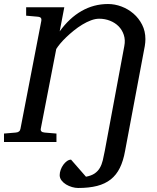

<svg xmlns="http://www.w3.org/2000/svg" viewBox="-35 -707 780 956"><path d="M689 -512.2Q689 -496.1 686 -478L587.9 43.9Q579.1 93.8 561.8 128.9Q544.4 164.1 516.4 186.3Q488.3 208.5 448.2 218.8Q408.2 229 354 229Q339.8 229 323.7 224.4Q307.6 219.7 293.9 211.4Q280.3 203.1 271.2 191.2Q262.2 179.2 262.2 165Q262.2 152.3 267.1 138.7Q272 125 280 113.8Q288.1 102.5 298.3 95.2Q308.6 87.9 318.8 87.9L393.1 172.9Q419.4 168 435.8 157Q452.1 146 461.9 129.4Q471.7 112.8 476.8 91.3Q481.9 69.8 486.8 43.9L584 -478Q589.8 -507.8 581.5 -533Q573.2 -558.1 555.7 -575.9Q538.1 -593.8 512.7 -603.8Q487.3 -613.8 459 -613.8Q439.5 -613.8 418 -605.7Q396.5 -597.7 374.8 -584.5Q353 -571.3 332.5 -554.7Q312 -538.1 294.7 -521.5Q277.3 -504.9 264.4 -489.3Q251.5 -473.6 245.1 -462.9L168 -65.9Q166.5 -58.6 170.9 -53.2Q175.3 -47.9 188 -46.9L246.1 -42V0H-15.1V-42L43 -46.9Q64 -48.3 66.9 -65.9L170.9 -604Q172.4 -612.3 168.5 -617.7Q164.6 -623 150.9 -624L95.2 -628.9V-670.9H285.2L262.2 -550.8Q310.5 -617.7 371.3 -652.3Q432.1 -687 502.9 -687Q536.6 -687 569.8 -674.6Q603 -662.1 629.6 -639.2Q656.2 -616.2 672.6 -584Q689 -551.8 689 -512.2Z"/></svg>

Font: Charis SIL Afr
Style: Italic
Weight: 400
Italic angle: -11°
Foundry: SIL International
Version: Version 5.000